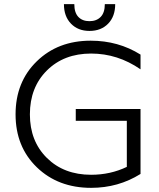

<svg xmlns="http://www.w3.org/2000/svg" viewBox="-20 -894 764 925"><path d="M419 -52Q512 -52 591 -90V-312H345V-369H657V-56Q550 11 419 11Q260 11 157.5 -88Q55 -187 55 -343Q55 -499 157 -598.5Q259 -698 417 -698Q550 -698 657 -631V-560Q547 -636 419 -636Q288 -636 206 -554.5Q124 -473 124 -343Q124 -214 206 -133Q288 -52 419 -52ZM411 -745Q356 -745 322 -780Q288 -815 288 -874H338Q338 -833 357.5 -812.5Q377 -792 411 -792Q445 -792 465 -812.5Q485 -833 485 -874H535Q535 -815 501 -780Q467 -745 411 -745Z"/></svg>

Font: Roundo
Style: Regular
Weight: 400
Designer: Namrata Goyal (Gurmukhi), Shiva Nallaperumal (Latin)
Foundry: Indian Type Foundry
Version: Version 1.000;PS 1.0;hotconv 1.0.88;makeotf.lib2.5.647800